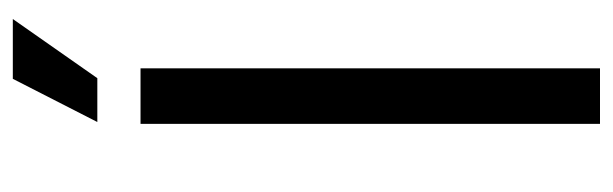

<svg xmlns="http://www.w3.org/2000/svg" viewBox="-353 -617 970 304"><g transform="rotate(-90 132.0 -465.0)"><path d="M175.8 -727.5V0H87.9V-727.5ZM90.8 -795.9 159.2 -929.7H253.9L160.2 -795.9Z"/></g></svg>

Font: Inter V
Style: 
Weight: 400
Designer: Rasmus Andersson
Foundry: rsms
Version: Version 4.000;git-a3f224843